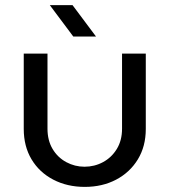

<svg xmlns="http://www.w3.org/2000/svg" viewBox="-20 -720 664 752"><path d="M312 12Q243 12 188.5 -16.5Q134 -45 103.5 -96Q73 -147 73 -215V-510H166V-216Q166 -170 186 -136.5Q206 -103 239.5 -85Q273 -67 311 -67Q350 -67 383.5 -85Q417 -103 437.5 -136.5Q458 -170 458 -216V-510H551V-215Q551 -147 520 -96Q489 -45 435 -16.5Q381 12 312 12ZM267 -577 175 -700H264L356 -577Z"/></svg>

Font: MuseoModerno Thin
Style: Regular
Weight: 400
Version: Version 1.003